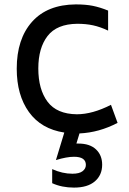

<svg xmlns="http://www.w3.org/2000/svg" viewBox="-20 -589 586 872"><path d="M444 159Q444 206 411 234.5Q378 263 316 263Q261 263 217 243V179Q263 200 309 200Q340 200 355 188.5Q370 177 370 160Q370 123 316 123Q283 123 234 138L272 13Q167 -3 111.5 -80Q56 -157 56 -277Q56 -412 125.5 -490Q195 -568 324 -569Q369 -569 401.5 -562.5Q434 -556 471 -541V-450Q435 -467 402.5 -474Q370 -481 331 -481Q238 -480 196 -425.5Q154 -371 154 -278Q154 -183 196 -127Q238 -71 329 -70Q400 -70 484 -113L514 -31Q430 13 341 17L327 63H336Q388 63 416 89.5Q444 116 444 159Z"/></svg>

Font: Biryani
Style: Regular
Weight: 400
Designer: Dan Reynolds and Mathieu Reguer
Foundry: Dan Reynolds and Mathieu Reguer
Version: Version 1.004; ttfautohint (v1.1) -l 5 -r 5 -G 72 -x 0 -D la